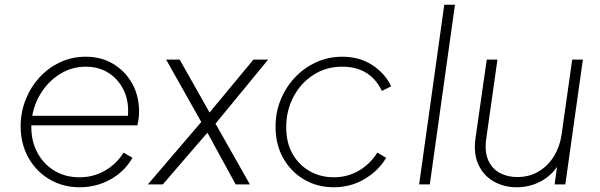

<svg xmlns="http://www.w3.org/2000/svg" viewBox="-20 -777 2527 809"><path d="M316 12Q244 12 187.5 -22Q131 -56 99 -114Q67 -172 67 -245Q67 -304 88 -357Q109 -410 146 -450.5Q183 -491 233 -514.5Q283 -538 341 -538Q407 -538 457.5 -507.5Q508 -477 537 -425Q566 -373 566 -306Q566 -292 564 -277Q562 -262 559 -249H112Q112 -246 112 -242Q112 -181 138 -133Q164 -85 209.5 -57.5Q255 -30 315 -30Q373 -30 421.5 -57.5Q470 -85 501 -134L538 -112Q505 -54 445.5 -21Q386 12 316 12ZM342 -496Q285 -496 237.5 -468Q190 -440 158 -393Q126 -346 116 -289H519Q524 -349 502 -395.5Q480 -442 438.5 -469Q397 -496 342 -496Z M603 0 828 -263 680 -526H737L863 -303L1048 -526H1110L888 -256L1033 0H973L854 -218L666 0Z M1386 12Q1317 12 1261.5 -20.5Q1206 -53 1173.5 -110.5Q1141 -168 1141 -243Q1141 -304 1163 -357.5Q1185 -411 1223.5 -451.5Q1262 -492 1313 -515Q1364 -538 1422 -538Q1496 -538 1550 -502Q1604 -466 1628 -413L1589 -394Q1540 -496 1422 -496Q1354 -496 1300.5 -461.5Q1247 -427 1216.5 -369Q1186 -311 1186 -241Q1186 -175 1213 -128Q1240 -81 1285.5 -55.5Q1331 -30 1386 -30Q1444 -30 1491.5 -57.5Q1539 -85 1570 -134L1607 -112Q1576 -59 1517.5 -23.5Q1459 12 1386 12Z M1746 0 1852 -757H1897L1791 0Z M2157 12Q2104 12 2061 -12Q2018 -36 1996 -83Q1974 -130 1984 -198L2031 -526H2076L2029 -194Q2021 -139 2037 -102.5Q2053 -66 2085.5 -48.5Q2118 -31 2159 -31Q2211 -31 2250.5 -55Q2290 -79 2314.5 -119.5Q2339 -160 2346 -208L2391 -526H2436L2362 0H2317L2327 -74Q2300 -34 2255 -11Q2210 12 2157 12Z"/></svg>

Font: Plus Jakarta Sans ExtraLight
Style: Italic
Weight: 200
Italic angle: -8°
Designer: Gumpita Rahayu
Foundry: Tokotype
Version: Version 2.071; ttfautohint (v1.8.4.7-5d5b);gftools[0.9.29]